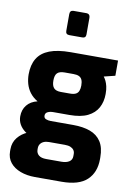

<svg xmlns="http://www.w3.org/2000/svg" viewBox="-109 -855 802 1170"><g transform="rotate(10 292.0 -270.0)"><path d="M192 249Q142 249 102 234Q62 219 39 190.5Q16 162 16 121V108Q16 66 40.5 35.5Q65 5 104 -11Q143 -27 187 -27L241 24Q221 24 207.5 30Q194 36 186.5 47Q179 58 179 73V81Q179 103 194.5 116Q210 129 241 129H336Q365 129 383 117.5Q401 106 401 83V69Q401 55 393.5 45Q386 35 372.5 29.5Q359 24 338 24H233Q134 24 87 -12Q40 -48 40 -100Q40 -141 63 -169.5Q86 -198 128 -208Q98 -226 80 -250Q62 -274 54 -302.5Q46 -331 46 -361Q46 -420 70 -459.5Q94 -499 144.5 -518.5Q195 -538 275 -538H568V-444L499 -427Q507 -417 513.5 -403.5Q520 -390 524.5 -371Q529 -352 529 -324Q529 -276 509 -239Q489 -202 446.5 -181Q404 -160 333 -160H234Q214 -160 199.5 -153Q185 -146 185 -130Q185 -115 198 -109.5Q211 -104 228 -104H367Q428 -104 472 -88Q516 -72 540 -35.5Q564 1 564 62V73Q564 155 514 202Q464 249 357 249ZM258 -289H314Q337 -289 350 -295.5Q363 -302 368.5 -316Q374 -330 374 -349Q374 -371 368 -384.5Q362 -398 349 -404Q336 -410 315 -410H260Q229 -410 215 -396.5Q201 -383 201 -350Q201 -318 214.5 -303.5Q228 -289 258 -289ZM249 -639Q226 -639 226 -661V-765Q226 -789 249 -789H329Q339 -789 345 -782.5Q351 -776 351 -765V-661Q351 -639 329 -639Z"/></g></svg>

Font: Exo Thin ExtraBold
Style: Regular
Weight: 800
Version: Version 2.000